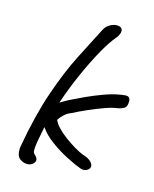

<svg xmlns="http://www.w3.org/2000/svg" viewBox="-93 -613 567 707"><g transform="rotate(15 190.5 -259.5)"><path d="M77 30Q63 30 50 20.5Q37 11 37 -13Q37 -16 37 -19.5Q37 -23 38 -27Q60 -151 91 -241Q122 -331 156 -398Q190 -465 218 -519Q226 -534 239.5 -541.5Q253 -549 265 -549Q287 -549 287 -532Q287 -520 275 -505Q254 -481 228.5 -435Q203 -389 178 -332.5Q153 -276 134 -219Q142 -224 150 -228.5Q158 -233 165 -237Q189 -249 220.5 -263.5Q252 -278 284 -289.5Q316 -301 341 -305Q346 -306 352.5 -307Q359 -308 365 -308Q372 -308 376.5 -304Q381 -300 381 -289Q381 -269 370.5 -263Q360 -257 348 -255Q329 -253 299.5 -242.5Q270 -232 239.5 -218.5Q209 -205 186 -193Q172 -188 161 -177.5Q150 -167 145 -159.5Q140 -152 144 -154Q147 -144 161 -129Q175 -114 194.5 -99.5Q214 -85 233.5 -73.5Q253 -62 266 -57Q289 -50 298.5 -40.5Q308 -31 308 -23Q308 -15 300.5 -9Q293 -3 282 -3Q278 -3 272 -5Q250 -13 216.5 -30Q183 -47 152 -70Q121 -93 105 -117H104Q100 -95 94.5 -67Q89 -39 90 -22Q90 -16 98.5 -8.5Q107 -1 107 8Q107 17 96 25Q88 30 77 30Z"/></g></svg>

Font: Grape Nuts
Style: Regular
Weight: 400
Designer: Robert E. Leuschke
Foundry: Robert E. Leuschke
Version: Version 1.010; ttfautohint (v1.8.3)